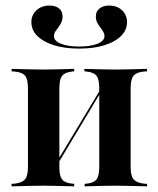

<svg xmlns="http://www.w3.org/2000/svg" viewBox="-20 -660 560 680"><path d="M387.1 -2.4Q362.1 -2.4 337.5 -1.6Q312.9 -0.8 279.8 0V-8.9L287.9 -9.7Q312.1 -12.1 321.8 -24.6Q331.5 -37.1 331.5 -67.7V-208.1H442.7V-67.7Q442.7 -37.9 452.8 -25.4Q462.9 -12.9 488.7 -9.7L500.8 -8.9V0Q465.3 -0.8 439.5 -1.6Q413.7 -2.4 387.1 -2.4ZM134.7 -2.4Q108.1 -2.4 82.3 -1.6Q56.5 -0.8 21 0V-8.9L33.1 -9.7Q58.9 -12.9 69 -25.4Q79 -37.9 79 -67.7V-348.4Q79 -379 69 -391.5Q58.9 -404 33.1 -406.5L21 -407.3V-416.1Q56.5 -415.3 82.3 -414.5Q108.1 -413.7 134.7 -413.7Q160.5 -413.7 184.7 -414.5Q208.9 -415.3 242.7 -416.1V-407.3L234.7 -406.5Q209.7 -404 200 -391.5Q190.3 -379 190.3 -348.4V-67.7Q190.3 -37.1 200 -24.6Q209.7 -12.1 234.7 -9.7L242.7 -8.9V0Q208.9 -0.8 184.7 -1.6Q160.5 -2.4 134.7 -2.4ZM331.5 -208.1V-348.4Q331.5 -379 321.8 -391.5Q312.1 -404 287.1 -406.5L279 -407.3V-416.1Q312.9 -415.3 337.5 -414.5Q362.1 -413.7 387.1 -413.7Q413.7 -413.7 439.5 -414.5Q465.3 -415.3 500.8 -416.1V-407.3L488.7 -406.5Q462.9 -404 452.8 -391.5Q442.7 -379 442.7 -348.4V-208.1ZM154.8 -29.8 153.2 -40.3 362.1 -387.1 362.9 -376.6ZM260.5 -487.9Q209.7 -487.9 171.8 -499.6Q133.9 -511.3 112.5 -532.3Q91.1 -553.2 91.1 -581.5Q91.1 -607.3 109.3 -623.8Q127.4 -640.3 155.6 -640.3Q176.6 -640.3 189.1 -630.2Q201.6 -620.2 201.6 -601.6Q201.6 -587.1 194.4 -575Q187.1 -562.9 179 -552.8Q171 -542.7 171 -532.3Q171 -515.3 195.6 -505.2Q220.2 -495.2 260.5 -495.2Q301.6 -495.2 325.8 -505.2Q350 -515.3 350 -532.3Q350 -542.7 342.3 -552.8Q334.7 -562.9 327 -575Q319.4 -587.1 319.4 -601.6Q319.4 -619.4 332.3 -629.8Q345.2 -640.3 366.1 -640.3Q394.4 -640.3 412.1 -623.8Q429.8 -607.3 429.8 -581.5Q429.8 -553.2 408.5 -532.3Q387.1 -511.3 349.2 -499.6Q311.3 -487.9 260.5 -487.9Z"/></svg>

Font: Playfair 144pt SemiCondensed
Style: Bold
Weight: 700
Width: 4
Designer: Claus Eggers Sørensen
Foundry: Claus Eggers Sørensen
Version: Version 2.203